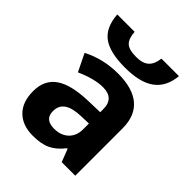

<svg xmlns="http://www.w3.org/2000/svg" viewBox="-219 -907 1043 1043"><g transform="rotate(45 302.0 -385.5)"><path d="M410.2 -780.8C402.8 -718.8 373 -689.9 307.1 -689.9C269.5 -689.9 243.7 -696.8 229.5 -710.4C214.8 -723.6 206.5 -747.1 204.1 -780.8H70.8C75.2 -717.8 96.2 -672.9 133.3 -646C169.9 -619.1 227.1 -606 304.2 -606C454.1 -606 532.7 -659.2 544.9 -780.8ZM528.8 0V-363.8C528.8 -494.1 448.2 -557.1 301.8 -557.1C225.1 -557.1 155.8 -540.5 92.8 -507.8L142.1 -407.2C201.2 -433.6 252.4 -446.8 295.9 -446.8C352.5 -446.8 380.9 -418.9 380.9 -363.8V-339.8L286.1 -336.9C122.6 -331.1 42 -278.8 42 -163.1C42 -107.9 57.1 -64.9 87.4 -35.2C117.2 -5.4 158.7 9.8 210.9 9.8C253.4 9.8 288.1 3.9 314.9 -8.8C341.3 -21 367.2 -42.5 392.1 -74.2H396L424.8 0ZM380.9 -208C380.9 -175.3 370.6 -148.9 350.1 -128.9C329.1 -108.9 301.8 -99.1 267.1 -99.1C218.8 -99.1 194.8 -120.1 194.8 -162.1C194.8 -220.7 236.8 -248.5 323.2 -251L380.9 -252.9Z"/></g></svg>

Font: Noto Reveo Sans
Style: Bold
Weight: 700
Designer: Monotype Design team
Foundry: Monotype Imaging Inc.
Version: Version 1.04